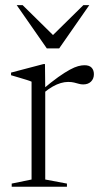

<svg xmlns="http://www.w3.org/2000/svg" viewBox="-20 -710 387 730"><path d="M301 -462Q319.5 -462 328.2 -452.8Q337 -443.5 337 -428Q337 -410.5 326 -399.8Q315 -389 296.5 -389Q287.5 -389 279.2 -391.5Q271 -394 261.5 -396.2Q252 -398.5 239 -398.5Q225.5 -398.5 211 -394.2Q196.5 -390 180.5 -381Q164.5 -372 145.5 -356.5L140 -368.5Q175.5 -398.5 201.2 -416.8Q227 -435 245.5 -445Q264 -455 277.2 -458.5Q290.5 -462 301 -462ZM152 -373V-27.5L234.5 -12V0H24.5V-12L100 -27.5V-399.5Q93.5 -402.5 82.2 -406Q71 -409.5 55.8 -414Q40.5 -418.5 22 -424V-434L145.5 -466.5H151ZM193 -565.5H170L297 -690.5H319.5L205 -526H158L43.5 -690.5H66Z"/></svg>

Font: Newsreader 36pt Light
Style: Regular
Weight: 300
Designer: Hugues Gentile
Foundry: Production Type
Version: Version 1.003